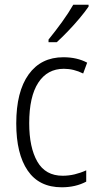

<svg xmlns="http://www.w3.org/2000/svg" viewBox="-20 -785 414 815"><path d="M242 10Q146 10 97.5 -61Q49 -132 49 -261Q49 -396 101.5 -469Q154 -542 249 -542Q307 -542 350 -519L333 -473Q293 -493 251 -493Q181 -493 142.5 -434Q104 -375 104 -262Q104 -159 138.5 -99Q173 -39 246 -39Q272 -39 297 -45Q322 -51 346 -62V-14Q301 10 242 10ZM356 -757Q341 -735 317.5 -707Q294 -679 268 -652Q242 -625 221 -606H186V-617Q216 -654 243.5 -692Q271 -730 291 -765H356Z"/></svg>

Font: Noto Sans Lao Condensed Light
Style: Regular
Weight: 300
Width: 3
Designer: Monotype Design Team
Foundry: Monotype Imaging Inc.
Version: Version 2.003; ttfautohint (v1.8.4.7-5d5b)